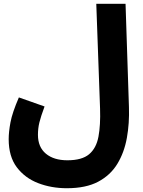

<svg xmlns="http://www.w3.org/2000/svg" viewBox="-20 -766 760 1017"><path d="M26 -29Q26 -67 35.5 -118Q45 -169 80 -250L216 -202Q196 -148 188.5 -117Q181 -86 181 -52Q181 13 223 48Q265 83 337 83Q414 83 452 51Q490 19 501.5 -42Q513 -103 510 -191L490 -746H645L663 -199Q666 -113 652 -35.5Q638 42 601.5 102Q565 162 500 196.5Q435 231 334 231Q252 231 182 204Q112 177 69 120Q26 63 26 -29Z"/></svg>

Font: Noto Sans Arabic SemCond ExtBd
Style: Regular
Weight: 800
Width: 4
Designer: Monotype Design Team, Nadine Chahine, Nizar Qandah and Khaled Hosny
Foundry: Monotype Imaging Inc.
Version: Version 2.012; ttfautohint (v1.8.4.7-5d5b)